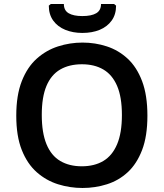

<svg xmlns="http://www.w3.org/2000/svg" viewBox="-20 -924 815 956"><path d="M391 12Q328 12 269 -6.5Q210 -25 163 -66.5Q116 -108 88.5 -177Q61 -246 61 -348Q61 -450 88.5 -520Q116 -590 163 -632Q210 -674 269 -693Q328 -712 391 -712Q454 -712 512 -693Q570 -674 615.5 -632Q661 -590 687.5 -520Q714 -450 714 -348Q714 -246 687.5 -177Q661 -108 616 -66.5Q571 -25 512.5 -6.5Q454 12 391 12ZM387 -96Q450 -96 494.5 -122.5Q539 -149 563 -205.5Q587 -262 587 -351Q587 -441 563 -496.5Q539 -552 494.5 -578Q450 -604 388 -604Q325 -604 280 -578Q235 -552 211.5 -496.5Q188 -441 188 -352Q188 -263 211.5 -206Q235 -149 280 -122.5Q325 -96 387 -96ZM390 -760Q343 -760 305 -775.5Q267 -791 245 -821.5Q223 -852 223 -896L233 -904H298Q298 -872 322 -858Q346 -844 390 -844Q435 -844 459 -858Q483 -872 483 -904H548L558 -896Q558 -852 536 -821.5Q514 -791 476.5 -775.5Q439 -760 390 -760Z"/></svg>

Font: AR One Sans SemiBold
Style: Regular
Weight: 600
Designer: Niteesh Yadav
Foundry: Niteesh Yadav
Version: Version 1.001;gftools[0.9.33]